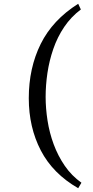

<svg xmlns="http://www.w3.org/2000/svg" viewBox="-20 -883 490 1014"><path d="M393 111Q259 34 195.5 -88.5Q132 -211 132 -364Q132 -524 195 -651Q258 -778 393 -863L407 -833Q355 -794 319 -740.5Q283 -687 261.5 -624.5Q240 -562 230.5 -497.5Q221 -433 221 -371Q221 -311 231 -246.5Q241 -182 263.5 -121Q286 -60 322 -7.5Q358 45 410 82Z"/></svg>

Font: Kaisei Opti Medium
Style: Regular
Weight: 500
Designer: Font-Kai, 金井和夫
Foundry: KAZUO KANAI
Version: Version 5.003